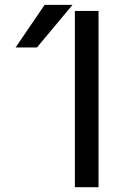

<svg xmlns="http://www.w3.org/2000/svg" viewBox="-20 -778 536 800"><path d="M133.8 -580.1H44.9L166 -757.8H282.2ZM292 2V-732.4H390.6V2Z"/></svg>

Font: irohakakuC Regular
Style: Regular
Weight: 400
Designer: [Source Han Sans]
Ryoko NISHIZUKA Ë•øÂ°öÊ∂ºÂ≠ê (kana & ideographs); Paul D. Hunt (Latin, Greek & Cyrillic); Wenlong ZHAN
Version: Version 1.001.20160904